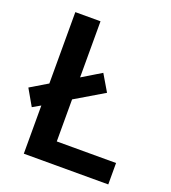

<svg xmlns="http://www.w3.org/2000/svg" viewBox="-131 -812 811 910"><g transform="rotate(20 274.5 -357.0)"><path d="M93 0V-243L53 -220L6 -302L93 -354V-714H220V-431L316 -489L365 -406L220 -320V-108H519V0Z"/></g></svg>

Font: Noto Sans Medefaidrin SemiBold
Style: Regular
Weight: 600
Designer: Dalton Maag Ltd
Foundry: Dalton Maag Ltd
Version: Version 1.002; ttfautohint (v1.8.4.7-5d5b)